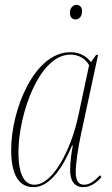

<svg xmlns="http://www.w3.org/2000/svg" viewBox="-20 -761 460 791"><path d="M291 -681C307 -681 318 -694 318 -715C318 -732 308 -741 295 -741C279 -741 268 -726 268 -708C268 -689 279 -681 291 -681ZM118 10C167 10 223 -33 277 -162H280C274 -131 269 -91 269 -63C268 -20 284 10 323 10C352 10 375 -6 398 -31L392 -39C368 -14 349 0 326 0C302 0 292 -19 292 -54C292 -88 303 -158 312 -200L384 -535H376L355 -505C337 -528 310 -546 270 -546C121 -546 26 -309 26 -143C26 -44 56 10 118 10ZM122 0C83 0 56 -36 56 -135C56 -287 140 -536 270 -536C302 -536 332 -521 347 -492L302 -281C272 -143 198 0 122 0Z"/></svg>

Font: Noto Serif Display Condensed Thin
Style: Italic
Weight: 100
Width: 3
Italic angle: -12°
Designer: Monotype Design Team
Foundry: Monotype Imaging Inc.
Version: Version 2.009